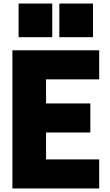

<svg xmlns="http://www.w3.org/2000/svg" viewBox="-20 -1064 620 1084"><path d="M461 -854ZM275 -854H85V-1044H275ZM505 -854H315V-1044H505ZM540 0H50V-780H540V-616H240V-480H490V-316H240V-164H540Z"/></svg>

Font: Tanohe Sans Black
Style: Regular
Weight: 900
Designer: Village Type and Design LLC & Cristiano Sobral
Foundry: Cooper Hewitt Smithsonian Design Museum
Version: Version 1.00;March 11, 2020;FontCreator 12.0.0.2522 64-bit; 